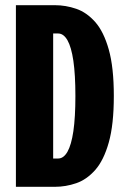

<svg xmlns="http://www.w3.org/2000/svg" viewBox="-20 -720 490 740"><path d="M41.3 0V-700H191.6Q233.4 -700 273.8 -686.1Q314.1 -672.3 347 -635.1Q379.8 -598 399.2 -529.2Q418.7 -460.4 418.7 -350Q418.7 -239.6 399.2 -170.8Q379.8 -102 347 -64.9Q314.1 -27.7 273.8 -13.9Q233.4 0 191.6 0ZM184.9 -109.1H204.3Q225 -109.1 240 -135.1Q254.9 -161.1 262.8 -214.5Q270.6 -268 270.6 -350Q270.6 -432 262.8 -485.5Q254.9 -538.9 240 -564.9Q225 -590.9 204.3 -590.9H184.9Z"/></svg>

Font: League Mono Thin Condensed
Style: Regular
Weight: 100
Width: 1
Designer: Tyler Finck
Foundry: The League of Moveable Type / Tyler Finck
Version: Version 2.300;RELEASE